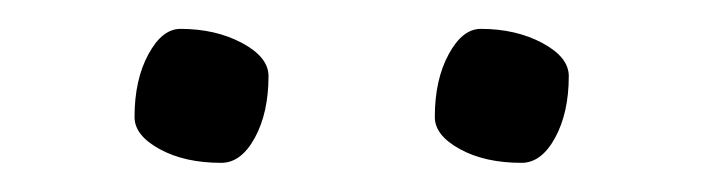

<svg xmlns="http://www.w3.org/2000/svg" viewBox="-20 -750 487 133"><path d="M281.2 -668.9Q281.2 -694.8 290.8 -712.4Q300.3 -730 313 -730Q337.4 -730 355.7 -720.2Q374 -710.4 374 -697.3Q374 -671.9 364.5 -654.5Q355 -637.2 341.3 -637.2Q315.9 -637.2 298.6 -646.7Q281.2 -656.2 281.2 -668.9ZM73.2 -668.9Q73.2 -694.8 82.8 -712.4Q92.3 -730 105 -730Q129.4 -730 147.7 -720.2Q166 -710.4 166 -697.3Q166 -671.9 156.5 -654.5Q147 -637.2 133.3 -637.2Q107.9 -637.2 90.6 -646.7Q73.2 -656.2 73.2 -668.9Z"/></svg>

Font: NoticiaText-Italic
Style: Italic
Weight: 400
Italic angle: -8°
Designer: JM Sole
Foundry: JM Sole
Version: Version 1.003